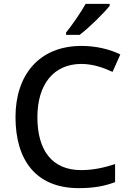

<svg xmlns="http://www.w3.org/2000/svg" viewBox="-20 -961 673 991"><path d="M546 -931V-941H422C397 -896 351 -830 321 -793V-781H391C439 -817 517 -894 546 -931ZM400 -631C461 -631 515 -611 561 -590L601 -680C544 -708 473 -724 401 -724C181 -724 60 -573 60 -357C60 -134 166 10 386 10C464 10 518 0 574 -21V-114C515 -95 460 -83 399 -83C247 -83 173 -187 173 -356C173 -527 258 -631 400 -631Z"/></svg>

Font: Noto Sans Gujarati UI Medium
Style: Regular
Weight: 500
Designer: Jelle Bosma - Monotype Design Team, Universal Thirst
Foundry: Monotype Imaging Inc.
Version: Version 2.106